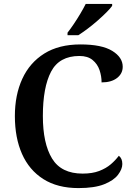

<svg xmlns="http://www.w3.org/2000/svg" viewBox="-20 -951 685 981"><path d="M381 10Q274 10 201.5 -36Q129 -82 92.5 -164.5Q56 -247 56 -358Q56 -466 94 -548.5Q132 -631 206.5 -677.5Q281 -724 391 -724Q500 -724 553.5 -691Q607 -658 607 -610Q607 -575 578 -552.5Q549 -530 499 -530Q499 -562 488.5 -593Q478 -624 453 -644.5Q428 -665 386 -665Q283 -665 241 -585Q199 -505 199 -358Q199 -218 246 -141Q293 -64 402 -64Q452 -64 487 -77.5Q522 -91 546 -111.5Q570 -132 587 -155Q605 -142 605 -113Q605 -87 583 -58Q561 -29 512 -9.5Q463 10 381 10ZM325 -784Q340 -803 357.5 -829Q375 -855 391 -882Q407 -909 418 -931H553V-921Q544 -908 524 -888Q504 -868 479 -846Q454 -824 428 -804.5Q402 -785 380 -771H325Z"/></svg>

Font: Noto Serif Hentaigana SemiBold
Style: Regular
Weight: 600
Designer: Kazuhiro Yamada
Foundry: nipponia
Version: Version 1.000; ttfautohint (v1.8.4.7-5d5b)